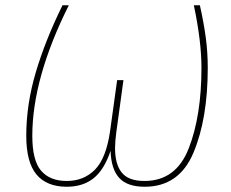

<svg xmlns="http://www.w3.org/2000/svg" viewBox="-20 -701 880 731"><path d="M80 -184Q80 -304 116.5 -426.5Q153 -549 218 -681H242Q103 -403 103 -184Q103 -90 136.5 -51Q170 -12 234 -12Q299 -12 341.5 -55Q384 -98 399 -201L426 -396H450L423 -199Q418 -162 418 -137Q418 -76 443.5 -44Q469 -12 530 -12Q650 -12 698.5 -136Q747 -260 747 -443Q747 -544 718 -681H741Q756 -614 763.5 -557.5Q771 -501 771 -443Q771 -249 716.5 -119.5Q662 10 531 10Q464 10 433.5 -24Q403 -58 401 -127Q377 -55 336.5 -22.5Q296 10 234 10Q158 10 119 -36.5Q80 -83 80 -184Z"/></svg>

Font: FiraGO Thin
Style: Italic
Weight: 100
Italic angle: -8°
Designer: bBox Type GmbH
Foundry: bBox Type GmbH
Version: Version 1.001